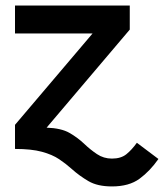

<svg xmlns="http://www.w3.org/2000/svg" viewBox="-20 -543 598 700"><path d="M388.2 136.7Q335.4 136.7 302.5 117.4Q269.5 98.1 241.7 73.2Q220.7 54.2 195.6 37.4Q170.4 20.5 132.6 10.3Q94.7 0 34.7 0V-87.9L317.4 -420.9H34.7V-522.9H453.1V-435.1L149.9 -77.6Q203.6 -75.7 233.6 -58.3Q263.7 -41 287.6 -18.1Q309.1 2.4 333.5 18.8Q357.9 35.2 388.2 35.2Q420.9 35.2 440.7 19.3Q460.4 3.4 479 -22.5L557.6 36.6Q526.9 80.6 488.8 108.6Q450.7 136.7 388.2 136.7Z"/></svg>

Font: Estedad-FD SemiBold
Style: Regular
Weight: 600
Designer: Amin Abedi
Version: Version 7.3